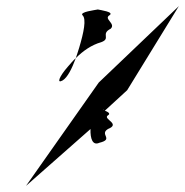

<svg xmlns="http://www.w3.org/2000/svg" viewBox="-20 -795 605 628"><path d="M65 -187 276 -373C275 -341 283 -318 305 -328C354 -340 304 -355 333 -373C376 -390 317 -405 332 -417C345 -424 330 -430 323 -433L396 -500L565 -775L303 -525ZM185 -532C201 -542 215 -570 228 -605C218 -596 210 -586 202 -577C174 -545 164 -520 185 -532ZM250 -745C263 -733 254 -689 239 -639C235 -627 232 -616 228 -605C251 -628 279 -648 311 -657C344 -669 308 -684 342 -701C360 -718 318 -733 338 -745C355 -756 308 -762 300 -764C291 -762 239 -756 250 -745ZM300 -764C302 -764 302 -764 300 -764ZM318 -435C316 -436 316 -436 318 -436C320 -436 320 -436 318 -435Z"/></svg>

Font: bitstorm
Style: maxcnobl
Weight: 400
Version: Version 0.2